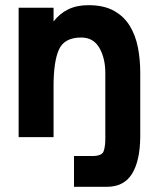

<svg xmlns="http://www.w3.org/2000/svg" viewBox="-20 -530 609 742"><path d="M52 0V-500H187V-447Q210 -477 243 -493.5Q276 -510 322 -510Q381 -510 420 -488.5Q459 -467 481.5 -430Q504 -393 513 -346.5Q522 -300 522 -250V0Q521 92 490 142Q459 192 392 192H266V73H336Q374 73 380.5 54.5Q387 36 387 6V-248Q387 -305 364 -345Q341 -385 294 -385Q229 -385 208 -339Q187 -293 187 -197V0Z"/></svg>

Font: Haskoy ExtraBold
Style: Regular
Weight: 800
Designer: Ertekin Erdin
Foundry: Ertekin Erdin
Version: Version 2.000; ttfautohint (v1.8.4.7-5d5b)